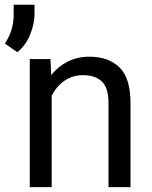

<svg xmlns="http://www.w3.org/2000/svg" viewBox="-54 -772 626 792"><path d="M288.1 -461.9Q244.6 -461.9 211.4 -438.5Q178.2 -415 159.2 -377.4V0H68.8V-528.3H154.3L157.2 -462.4Q185.5 -498 225.6 -518.1Q265.6 -538.1 314.9 -538.1Q393.1 -538.1 438.7 -494.1Q484.4 -450.2 484.4 -346.2V0H393.6V-347.2Q393.6 -409.2 366.5 -435.5Q339.4 -461.9 288.1 -461.9ZM88.4 -752.4V-713.9Q88.4 -675.3 71 -630.9Q53.7 -586.4 17.6 -556.6L-33.7 -592.3Q-15.6 -620.1 -6.6 -649.4Q2.4 -678.7 2.4 -712.9V-752.4Z"/></svg>

Font: Vazirmatn UI
Style: Regular
Weight: 400
Designer: Saber Rastikerdar
Foundry: Saber Rastikerdar
Version: Version 33.003